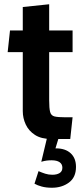

<svg xmlns="http://www.w3.org/2000/svg" viewBox="-20 -643 384 902"><path d="M221 10Q174 10 144.5 -9Q115 -28 101 -58Q87 -88 87 -121V-398H16L27 -500H87V-610L211 -623V-500H321V-398H211V-172Q211 -134 215.5 -117Q220 -100 236 -96Q252 -92 287 -92H321L310 10ZM233 79 194 64Q206 60 217.5 57Q229 54 243 54Q287 54 312 77Q337 100 337 141Q337 190 304 214.5Q271 239 224 239Q197 239 176.5 233.5Q156 228 142 220L161 161Q177 168 192.5 173Q208 178 226 178Q247 178 260 170Q273 162 273 145Q273 128 260 119Q247 110 222 110Q210 110 198.5 111.5Q187 113 174 117L202 0H257Z"/></svg>

Font: Cabin VF Beta
Style: Regular
Weight: 400
Designer: Pablo Impallari
Foundry: Pablo Impallari. http://www.impallari.com Igino Marini. http://www.ikern.com
Version: Version 2.200